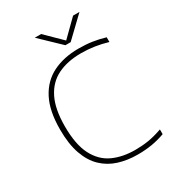

<svg xmlns="http://www.w3.org/2000/svg" viewBox="-223 -1066 1082 1198"><g transform="rotate(-30 318.0 -467.5)"><path d="M412 9Q338 9 275.5 -10.8Q213 -30.5 166.8 -74.5Q120.5 -118.5 94.8 -191Q69 -263.5 69 -369Q69 -502.5 112.5 -586.2Q156 -670 235.2 -709.5Q314.5 -749 421 -749Q474.5 -749 519 -742.2Q563.5 -735.5 609 -722V-688Q564 -701.5 516.5 -708.8Q469 -716 420 -716Q322 -716 251.5 -681.5Q181 -647 143 -571Q105 -495 105 -371Q105 -240 144 -164.2Q183 -88.5 252.2 -56.2Q321.5 -24 413 -24Q462.5 -24 508 -31.2Q553.5 -38.5 609 -58V-24Q562.5 -7 514.8 1Q467 9 412 9ZM361 -808 219 -944H265L389 -822H371L495 -944H541L399 -808Z"/></g></svg>

Font: Encode Sans SC Expanded Thin
Style: Regular
Weight: 250
Width: 7
Designer: Multiple Designers
Foundry: Impallari Type
Version: Version 3.002